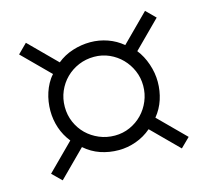

<svg xmlns="http://www.w3.org/2000/svg" viewBox="-84 -794 778 728"><g transform="rotate(-15 305.0 -430.0)"><path d="M463.9 -428.2Q463.9 -459.5 451.9 -487.3Q439.9 -515.1 419.4 -536.1Q398.9 -557.1 371.1 -569.6Q343.3 -582 312 -582Q279.3 -582 251 -570.1Q222.7 -558.1 201.4 -537.1Q180.2 -516.1 168 -487.8Q155.8 -459.5 155.8 -426.8Q155.8 -394.5 168 -366.5Q180.2 -338.4 201.4 -317.6Q222.7 -296.9 251.2 -284.9Q279.8 -272.9 312 -272.9Q343.8 -272.9 371.6 -285.4Q399.4 -297.9 419.9 -319.1Q440.4 -340.3 452.1 -368.4Q463.9 -396.5 463.9 -428.2ZM543.9 -160.2 440.9 -263.2Q413.6 -239.7 380.1 -227.8Q346.7 -215.8 312 -215.8Q274.4 -215.8 240.7 -227.3Q207 -238.8 179.2 -263.2L76.2 -160.2L40 -195.8L143.1 -298.8Q121.1 -326.2 110.1 -358.9Q99.1 -391.6 99.1 -426.8Q99.1 -444.3 101.8 -462.2Q104.5 -480 110.1 -497.1Q115.7 -514.2 124.3 -530Q132.8 -545.9 145 -559.1L40 -664.1L76.2 -700.2L181.2 -595.2Q208 -617.2 242.4 -628.2Q276.9 -639.2 312 -639.2Q346.7 -639.2 379.4 -627.7Q412.1 -616.2 438 -594.2L543.9 -700.2L580.1 -664.1L476.1 -560.1Q497.1 -533.7 509 -498.5Q521 -463.4 521 -428.2Q521 -392.6 510.3 -359.4Q499.5 -326.2 477.1 -298.8L580.1 -195.8Z"/></g></svg>

Font: Charis SIL Viet
Style: Italic
Weight: 400
Italic angle: -11°
Foundry: SIL International
Version: Version 5.000